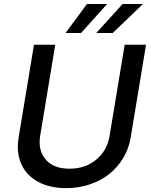

<svg xmlns="http://www.w3.org/2000/svg" viewBox="-20 -958 778 990"><path d="M622.9 -727.3H733L653.8 -248.9Q644.5 -192.1 615.6 -143.8Q586.6 -95.5 543.7 -61.1Q500.7 -26.6 443.2 -7.3Q385.7 12.1 321.4 12.1Q235.4 12.1 175.1 -21.3Q114.7 -54.7 89.1 -113.8Q63.6 -172.9 76 -248.9L155.2 -727.3H264.9L187.1 -257.8Q175.1 -182.5 215.7 -135.3Q256.4 -88.1 338.4 -88.1Q420.5 -88.1 476.7 -135.3Q533 -182.5 545.1 -257.8ZM476.6 -788 612.2 -937.5H717.3L561.4 -788ZM318.2 -788 428.3 -937.5H532.3L398.1 -788Z"/></svg>

Font: Karasuma Gothic
Style: Medium Italic
Weight: 500
Italic angle: 9.39998°
Designer: Rasmus Andersson / Ryoko Nishizuka
Foundry: Genbu
Version: Version 1.00